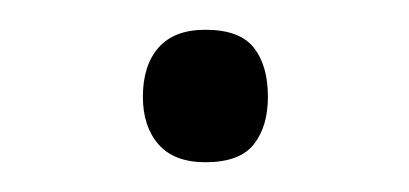

<svg xmlns="http://www.w3.org/2000/svg" viewBox="-20 -100 275 129"><path d="M76 -35Q76 -56 86.5 -68Q97 -80 118 -80Q141 -80 150.5 -68Q160 -56 160 -35Q160 -15 150.5 -3Q141 9 118 9Q97 9 86.5 -3Q76 -15 76 -35Z"/></svg>

Font: Noto Sans Hebrew Thin Light
Style: Regular
Weight: 300
Version: Version 3.001